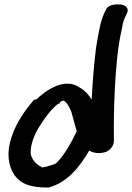

<svg xmlns="http://www.w3.org/2000/svg" viewBox="-20 -760 594 863"><path d="M32 -144C8 -74 17 -16 44 26C74 67 115 83 197 83H198C285 60 340 -13 381 -83C390 -78 406 -71 427 -72C439 -72 449 -75 459 -78C484 -92 493 -112 492 -132C491 -202 492 -279 496 -358C501 -446 507 -542 529 -636V-637C532 -656 536 -669 540 -677L550 -699C563 -723 543 -738 521 -740H520C502 -741 471 -740 459 -722L447 -698C440 -680 433 -661 428 -634C423 -611 417 -580 412 -547C402 -469 396 -389 392 -312C380 -332 364 -352 339 -366C269 -416 182 -350 142 -312H133C95 -267 54 -212 32 -144ZM118 -71C116 -111 136 -159 160 -196C183 -234 215 -274 242 -294H248L249 -300C262 -309 266 -309 271 -305C283 -295 299 -269 304 -245L317 -198C320 -190 320 -184 325 -170C300 -117 264 -55 232 -26C224 -20 160 -1 166 -10C144 -19 120 -46 118 -71Z"/></svg>

Font: Stray Cat
Style: ExBlkObl
Weight: 1000
Version: Version 1.0